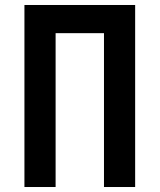

<svg xmlns="http://www.w3.org/2000/svg" viewBox="-20 -750 640 770"><path d="M78 0H203V-617H397V0H522V-730H78Z"/></svg>

Font: JetBrains Mono
Style: Bold
Weight: 558
Monospace: yes
Designer: Philipp Nurullin, Konstantin Bulenkov
Foundry: JetBrains
Version: Version 2.305